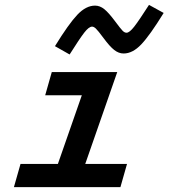

<svg xmlns="http://www.w3.org/2000/svg" viewBox="-20 -766 690 786"><path d="M37 0 64 -95H217L315 -376H165L192 -471H460L329 -95H500L473 0ZM486 -547Q466 -547 447.5 -561.5Q429 -576 404 -610Q381 -641 372.5 -649Q364 -657 357 -657Q344 -657 325 -632.5Q306 -608 265 -543L205 -577Q261 -668 296.5 -705.5Q332 -743 369 -743Q389 -743 407 -728.5Q425 -714 451 -679Q474 -648 482 -640Q490 -632 498 -632Q510 -632 529.5 -657Q549 -682 590 -746L650 -713Q594 -622 558.5 -584.5Q523 -547 486 -547Z"/></svg>

Font: Intel One Mono Medium
Style: Italic
Weight: 500
Italic angle: -16°
Monospace: yes
Designer: Fred Shallcrass
Foundry: Frere-Jones Type LLC
Version: Version 1.400;hotconv 1.1.0;makeotfexe 2.6.0;FJTRelease1.4